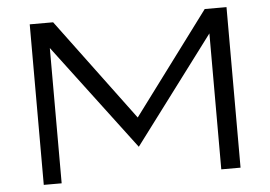

<svg xmlns="http://www.w3.org/2000/svg" viewBox="-50 -767 1174 834"><g transform="rotate(-5 537.0 -350.0)"><path d="M108 0H186V-589.9L533.7 -128.9L882 -592.8V0H966V-700H871L540.1 -256L210 -700H108Z"/></g></svg>

Font: Resamitz
Style: Bold
Weight: 700
Designer: gluk
Foundry: gluk
Version: Version 0.047